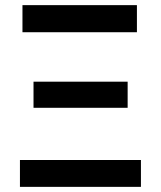

<svg xmlns="http://www.w3.org/2000/svg" viewBox="-20 -727 627 747"><path d="M57.6 -104.5H528.3V0H57.6ZM110.4 -409.2H476.6V-307.6H110.4ZM67.4 -707H512.7V-601.6H67.4Z"/></svg>

Font: Pretendard Std SemiBold
Style: Regular
Weight: 600
Designer: Base glyphs from Inter by Rasmus Andersson; Hangeul glyphs from Noto Sans CJK(Source Han Sans) by Jang Soo-young and Kan
Foundry: Kil Hyung-jin
Version: Version 1.309